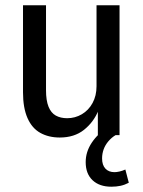

<svg xmlns="http://www.w3.org/2000/svg" viewBox="-20 -511 541 726"><path d="M206 9Q164 9 132.5 -8.5Q101 -26 84 -64.5Q67 -103 67 -162V-491H154V-170Q154 -131 163.5 -107.5Q173 -84 191 -74Q209 -64 234 -64Q264 -64 289.5 -79Q315 -94 330 -121.5Q345 -149 345 -185V-491H432V0H350V-93H352Q334 -49 297.5 -20Q261 9 206 9ZM401 195Q356 195 330 170.5Q304 146 304 102Q304 63 327 28.5Q350 -6 389 -31L417 0Q402 9 390 23Q378 37 372 53.5Q366 70 366 88Q366 113 378.5 126.5Q391 140 413 140Q421 140 432 137.5Q443 135 454 130L467 180Q452 188 436 191.5Q420 195 401 195Z"/></svg>

Font: Nunito Sans 10pt Condensed Medium
Style: Regular
Weight: 500
Width: 3
Designer: Vernon Adams
Foundry: Vernon Adams
Version: Version 3.101;gftools[0.9.27]